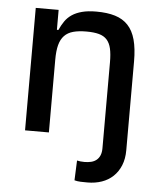

<svg xmlns="http://www.w3.org/2000/svg" viewBox="-54 -599 707 852"><g transform="rotate(5 300.0 -173.5)"><path d="M71.4 -545.5H173.3V-456.7H180Q189.6 -478.3 201.9 -496.1Q214.1 -513.8 232.6 -526.3Q251.1 -538.7 277.3 -545.6Q303.6 -552.6 340.9 -552.6Q389.6 -552.6 424.5 -541.9Q459.5 -531.2 482.2 -507.1Q505 -483 515.8 -443.5Q526.6 -404.1 526.6 -346.9V48.7Q526.6 87 514.6 116.5Q502.5 146 481.2 166Q459.9 186.1 430.8 196.2Q401.6 206.3 367.2 206.3Q351.9 206.3 337 205.8Q322.1 205.3 309.3 201.7L312.9 113.3Q320 115.1 328.3 115.9Q336.6 116.8 345.9 116.8Q362.2 116.8 375.9 113.5Q389.6 110.1 399.5 102.1Q409.4 94.1 415 81Q420.5 67.8 420.5 48.7V-334.2Q420.5 -370.4 415 -394.7Q409.4 -419 396.1 -433.8Q382.8 -448.5 360.6 -454.5Q338.4 -460.6 304.7 -460.6Q270.2 -460.6 246.1 -454Q221.9 -447.4 206.7 -431.6Q191.4 -415.8 184.5 -389.6Q177.6 -363.3 177.6 -323.9V0H71.4Z"/></g></svg>

Font: Cannonade Med
Style: Regular
Weight: 500
Designer: Rasmus Andersson
Foundry: rsms
Version: Version 3.012;git-f93a4a705